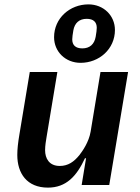

<svg xmlns="http://www.w3.org/2000/svg" viewBox="-20 -845 640 877"><path d="M348 -558C433 -558 505 -621 505 -708C505 -774 453 -825 384 -825C299 -825 227 -762 227 -675C227 -609 279 -558 348 -558ZM356 -624C325 -624 310 -639 310 -665C310 -674 312 -689 315 -706C321 -740 342 -759 376 -759C407 -759 422 -744 422 -718C422 -709 420 -694 417 -677C411 -643 390 -624 356 -624ZM353 0H479L565 -516H439L394 -244C386 -196 357 -155 343 -137C318 -106 291 -87 253 -87C204 -87 186 -122 186 -159C186 -180 190 -203 193 -221L242 -516H116L69 -233C62 -192 59 -163 59 -137C59 -53 103 12 199 12C282 12 330 -40 368 -122H373Z"/></svg>

Font: IBM Plex Mono SmBld
Style: Italic
Weight: 600
Italic angle: -9.5°
Monospace: yes
Designer: Mike Abbink, Paul van der Laan, Pieter van Rosmalen
Foundry: Bold Monday
Version: Version 2.004